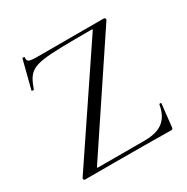

<svg xmlns="http://www.w3.org/2000/svg" viewBox="-152 -788 899 922"><g transform="rotate(-30 297.5 -327.0)"><path d="M55.2 -13 450.2 -600Q454 -605 453.1 -606.5Q452.2 -608 445.2 -608Q348 -608 284.1 -606.7Q220.2 -605.4 181.5 -600Q142.8 -594.6 121.6 -582.5Q100.4 -570.4 88 -550.1Q75.6 -529.8 64.2 -497.2Q63.2 -494.4 57.2 -495.8Q51.2 -497.2 52.2 -499.4L92.2 -655Q93.2 -657 99.2 -656Q105.2 -655 104.2 -653Q101.2 -635 112.2 -630Q123.2 -625 161.2 -625Q221.2 -625 308.2 -625Q395.2 -625 526.2 -625Q531.2 -625 533.3 -620.4Q535.4 -615.8 533.2 -612L143.2 -27Q139.2 -22 140.2 -20.5Q141.2 -19 148 -19Q231.4 -19 296.8 -19Q362.2 -19 402.8 -19Q447.8 -19 478.1 -31.1Q508.4 -43.2 526.4 -68.9Q544.4 -94.6 551.2 -134.6Q552.2 -136.8 557.2 -136.8Q562.2 -136.8 562.2 -134.6L548.2 -8Q548.2 -5 546.2 -1.5Q544.2 2 539.2 2Q465.2 1 382.7 0.5Q300.2 0 217.7 0Q135.2 0 61 0Q57 0 54.6 -4.5Q52.2 -9 55.2 -13Z"/></g></svg>

Font: Cormorant Infant Light
Style: Regular
Weight: 300
Designer: Christian Thalmann (Catharsis Fonts)
Foundry: Catharsis Fonts
Version: Version 4.001